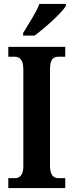

<svg xmlns="http://www.w3.org/2000/svg" viewBox="-20 -951 371 971"><path d="M97 -784V-771H155C209 -811 293 -886 313 -921V-931H179C163 -886 123 -829 97 -784ZM22 0H310V-50H275C252 -50 233 -65 233 -110V-601C233 -651 249 -664 275 -664H310V-714H22V-664H56C77 -664 98 -651 98 -601V-109C98 -63 77 -50 56 -50H22Z"/></svg>

Font: Noto Serif Georgian ExtraCondensed Bold
Style: Regular
Weight: 700
Width: 2
Designer: Monotype Design Team, Akaki Razmadze
Foundry: Google LLC
Version: Version 2.003